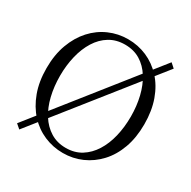

<svg xmlns="http://www.w3.org/2000/svg" viewBox="-171 -922 1108 1113"><g transform="rotate(30 383.5 -365.5)"><path d="M696 -729 97 24 68 -1 667 -755ZM146 -364Q146 -293 161 -230.5Q176 -168 206 -120.5Q236 -73 280.5 -45.5Q325 -18 383 -18Q442 -18 486 -45.5Q530 -73 560 -120.5Q590 -168 605 -230.5Q620 -293 620 -364Q620 -434 605 -496.5Q590 -559 560 -607Q530 -655 486 -682Q442 -709 383 -709Q325 -709 280.5 -682Q236 -655 206 -607Q176 -559 161 -496.5Q146 -434 146 -364ZM383 -745Q450 -745 509 -719.5Q568 -694 613.5 -645Q659 -596 684.5 -525Q710 -454 710 -364Q710 -275 684.5 -204.5Q659 -134 613.5 -85Q568 -36 509 -10Q450 16 383 16Q317 16 257.5 -9.5Q198 -35 153 -84Q108 -133 82 -203.5Q56 -274 56 -364Q56 -453 82 -523.5Q108 -594 153 -643.5Q198 -693 257.5 -719Q317 -745 383 -745Z"/></g></svg>

Font: Noto Serif KR ExtraLight
Style: Regular
Weight: 400
Version: Version 2.002-H1;hotconv 1.1.0;makeotfexe 2.6.0